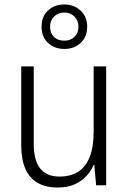

<svg xmlns="http://www.w3.org/2000/svg" viewBox="-20 -829 576 859"><path d="M455 -532V0H410L402 -91H399Q387 -63 365 -40Q343 -17 312 -3.5Q281 10 239 10Q184 10 147.5 -11.5Q111 -33 93 -75Q75 -117 75 -180V-532H131V-187Q131 -111 160 -75Q189 -39 246 -39Q297 -39 331 -61.5Q365 -84 382 -128.5Q399 -173 399 -241V-532ZM268 -610Q224 -610 195 -637Q166 -664 166 -709Q166 -755 194.5 -782Q223 -809 268 -809Q311 -809 340.5 -781.5Q370 -754 370 -710Q370 -664 341 -637Q312 -610 268 -610ZM268 -647Q296 -647 313.5 -664.5Q331 -682 331 -709Q331 -737 313 -755Q295 -773 268 -773Q240 -773 222 -755Q204 -737 204 -709Q204 -682 221 -664.5Q238 -647 268 -647Z"/></svg>

Font: Noto Sans Thai SemiCondensed Light
Style: Regular
Weight: 300
Width: 4
Designer: Monotype Design Team
Foundry: Monotype Imaging Inc.
Version: Version 2.001